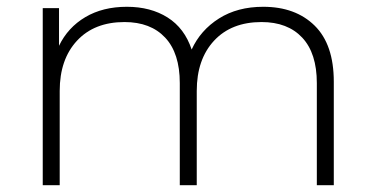

<svg xmlns="http://www.w3.org/2000/svg" viewBox="-20 -546 1104 566"><path d="M106 0V-522H154V-411Q180 -465 231.5 -495.5Q283 -526 354 -526Q424 -526 474 -494.5Q524 -463 545 -400Q571 -457 625.5 -491.5Q680 -526 756 -526Q851 -526 907.5 -470.5Q964 -415 964 -305V0H914V-301Q914 -389 871 -435Q828 -481 751 -481Q662 -481 611 -426Q560 -371 560 -278V0H510V-301Q510 -389 467 -435Q424 -481 347 -481Q258 -481 207 -426Q156 -371 156 -278V0Z"/></svg>

Font: Montserrat Light
Style: Regular
Weight: 300
Designer: Julieta Ulanovsky
Foundry: Julieta Ulanovsky
Version: Version 9.000; ttfautohint (v1.8.4.7-5d5b)